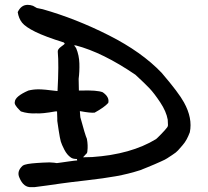

<svg xmlns="http://www.w3.org/2000/svg" viewBox="-20 -737 855 791"><path d="M208 -278Q153 -268 129 -270Q96 -268 66 -278Q65 -279 59.5 -284.5Q54 -290 51.5 -293Q49 -296 45.5 -301Q42 -306 41 -310Q40 -314 41 -317Q42 -340 97 -364Q117 -369 139 -369Q161 -369 215 -362H217Q223 -472 218 -524Q217 -534 231.5 -544.5Q246 -555 247 -557L246 -558L243 -562Q166 -586 125.5 -606Q85 -626 71 -643.5Q57 -661 53 -687Q67 -717 94 -717Q105 -717 116 -713L132 -704Q153 -700 156 -699Q293 -660 428.5 -591.5Q564 -523 646 -437Q717 -354 738 -315Q774 -250 762 -192Q756 -176 749 -163Q742 -150 731.5 -138Q721 -126 713.5 -117.5Q706 -109 691 -99.5Q676 -90 669 -85Q662 -80 642.5 -71.5Q623 -63 616.5 -60Q610 -57 586.5 -47.5Q563 -38 558 -36Q508 -20 457.5 -11Q407 -2 336.5 6Q266 14 231 19L175 27L122 34H109Q77 36 60 -5Q48 -31 73 -54Q80 -59 95 -61.5Q110 -64 132 -65.5Q154 -67 156 -67L184 -68Q206 -67 214 -65L236 -68L264 -72Q292 -76 298 -76L297 -82Q280 -82 272 -88Q256 -99 245 -120.5Q234 -142 230.5 -154Q227 -166 221.5 -201.5Q216 -237 216 -239V-249L215 -278ZM360 -90Q520 -101 623 -164Q627 -167 644 -184.5Q661 -202 666 -209Q672 -215 672 -222L671 -244Q665 -278 640 -315.5Q615 -353 596 -373Q577 -393 538 -429Q403 -521 292 -550H285Q290 -545 294 -538Q306 -509 307 -476Q308 -443 304 -412L305 -364H314Q380 -366 403 -357Q432 -337 426 -313Q410 -295 370 -273Q353 -271 311 -279H309L311 -254Q331 -180 338 -165Q343 -138 340 -115Q340 -106 334 -102L322 -89Z"/></svg>

Font: Excalifont
Style: Regular
Weight: 400
Designer: Your Own Font Foundry (Virgil); Ján Filípek / DizajnDesign (Excalifont, modifications)
Foundry: Your Own Font Foundry (Virgil); Ján Filípek / DizajnDesign (Excalifont, modifications)
Version: Version 1.000;Glyphs 3.2 (3227)